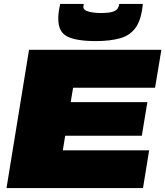

<svg xmlns="http://www.w3.org/2000/svg" viewBox="-20 -952 837 972"><path d="M13 0 127 -700H797L765 -508H350L338 -435H726L698 -265H310L298 -191H735L704 0ZM465 -744Q367 -744 321 -767Q275 -790 275 -857Q275 -891 285 -932H404Q402 -920 402 -917Q402 -904 417 -897.5Q432 -891 452 -888.5Q472 -886 487 -886Q531 -886 550.5 -892.5Q570 -899 576 -909.5Q582 -920 584 -932H703Q696 -855 668.5 -814.5Q641 -774 590.5 -759Q540 -744 465 -744Z"/></svg>

Font: Georama Expanded Black
Style: Italic
Weight: 900
Width: 7
Italic angle: -9°
Designer: Jean-Baptiste Levee
Foundry: Production Type
Version: Version 1.000